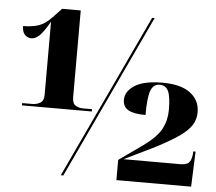

<svg xmlns="http://www.w3.org/2000/svg" viewBox="-51 -776 938 832"><g transform="rotate(5 417.5 -359.5)"><path d="M49 -287V-297H93Q112 -297 127.5 -306Q143 -315 143 -341V-659Q117 -614 99.5 -597Q82 -580 64 -580Q48 -580 36 -592Q24 -604 24 -630Q64 -630 92 -639.5Q120 -649 149 -680L186 -719H267V-341Q267 -315 281 -306Q295 -297 314 -297H353V-287ZM243 0 578 -714H589L254 0ZM485 0V-88L588 -161Q646 -203 665.5 -240.5Q685 -278 685 -323Q685 -380 674 -404Q663 -428 636 -428Q608 -428 597 -397.5Q586 -367 586 -292Q536 -292 511.5 -305.5Q487 -319 487 -350Q487 -386 526.5 -412Q566 -438 648 -438Q727 -438 768.5 -407Q810 -376 810 -323Q810 -293 794.5 -268Q779 -243 742 -217Q705 -191 641 -158L508 -93H754Q780 -93 791 -103Q802 -113 805 -138L806 -153H816L810 0Z"/></g></svg>

Font: Noto Serif Display SemiCondensed Black
Style: Regular
Weight: 900
Width: 4
Designer: Monotype Design Team
Foundry: Monotype Imaging Inc.
Version: Version 2.009